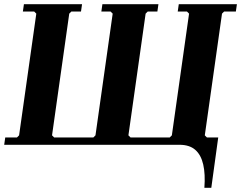

<svg xmlns="http://www.w3.org/2000/svg" viewBox="-23 -690 1149 915"><path d="M837 -35H1017L984 205H951Q956 140 945.5 94Q935 48 907.5 24Q880 0 832 0ZM-3 0 2 -35H58L68 -45L150 -625L140 -635H86L91 -670H368L363 -635H317L307 -625L225 -45L235 -35H422L432 -45L514 -625L504 -635H460L465 -670H732L727 -635H681L671 -625L589 -45L599 -35H786L796 -45L878 -625L868 -635H824L829 -670H1106L1101 -635H1045L1035 -625L953 -45L963 -35H1017L1012 0Z"/></svg>

Font: Brygada 1918
Style: Italic
Weight: 400
Italic angle: -8°
Designer: Mateusz Machalski | Borys Kosmynka | Przemek Hoffer
Foundry: NIEPODLEGLA 2018
Version: Version 3.006